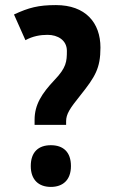

<svg xmlns="http://www.w3.org/2000/svg" viewBox="-20 -815 455 755"><path d="M200 -795C131 -795 93 -785 35 -758L80 -657C109 -673 139 -678 167 -678C207 -678 243 -657 243 -615C243 -573 241 -549 194 -500C145 -448 116 -404 116 -344V-324H240V-338C240 -366 254 -388 296 -440C354 -513 375 -546 375 -628C375 -726 316 -795 200 -795ZM180 -80C227 -80 259 -107 259 -162C259 -218 228 -244 180 -244C131 -244 101 -217 101 -162C101 -108 132 -80 180 -80Z"/></svg>

Font: Noto Sans Kannada UI Condensed
Style: Bold
Weight: 700
Width: 3
Designer: Jelle Bosma - Monotype Design Team
Foundry: Monotype Imaging Inc.
Version: Version 2.005